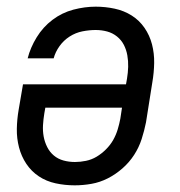

<svg xmlns="http://www.w3.org/2000/svg" viewBox="-20 -548 540 576"><path d="M204 8Q175 8 147 2Q119 -4 96.5 -19Q74 -34 59 -56.5Q44 -79 37 -106Q30 -133 30.5 -161.5Q31 -190 36 -219L49 -295H358L361 -312Q364 -330 364.5 -347.5Q365 -365 362 -382Q359 -399 351.5 -413.5Q344 -428 331 -438.5Q318 -449 301.5 -453.5Q285 -458 267 -458Q248 -458 227.5 -454Q207 -450 189 -438.5Q171 -427 158.5 -409.5Q146 -392 141 -373H63Q71 -405 90 -436Q109 -467 137.5 -488.5Q166 -510 200 -519Q234 -528 267 -528Q296 -528 324 -522Q352 -516 375 -501.5Q398 -487 413.5 -464.5Q429 -442 436 -415Q443 -388 442.5 -359Q442 -330 437 -301L418 -181Q413 -156 405 -131Q397 -106 382.5 -83.5Q368 -61 347.5 -43Q327 -25 303.5 -13Q280 -1 254.5 3.5Q229 8 204 8ZM205 -62Q221 -62 238 -65.5Q255 -69 270 -78Q285 -87 298 -100Q311 -113 319.5 -128Q328 -143 333 -159.5Q338 -176 341 -192L346 -225H116L113 -208Q110 -190 109 -172.5Q108 -155 111 -138.5Q114 -122 121.5 -107Q129 -92 141.5 -81.5Q154 -71 170.5 -66.5Q187 -62 205 -62Z"/></svg>

Font: Iosevka SS04 Oblique
Style: Regular
Weight: 400
Italic angle: -9°
Monospace: yes
Designer: Belleve Invis
Foundry: Belleve Invis
Version: Version 19.0.0; ttfautohint (v1.8.4)